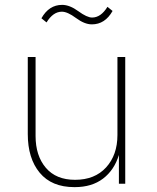

<svg xmlns="http://www.w3.org/2000/svg" viewBox="-20 -754 644 788"><path d="M357 -654Q327 -654 292 -680Q257 -706 234 -706Q198 -706 171 -662L150 -679Q181 -734 235 -734Q266 -734 301.5 -708Q337 -682 358 -682Q394 -682 421 -726L442 -709Q411 -654 357 -654ZM285 14Q192 14 143 -45Q94 -104 94 -204V-520H126V-196Q126 -115 168 -65.5Q210 -16 288 -16Q369 -16 415.5 -67Q462 -118 462 -200V-520H494V0H468V-118Q449 -56 403 -21Q357 14 287 14Z"/></svg>

Font: Sora Thin
Style: Regular
Weight: 32
Designer: Jonathan Barnbrook, Julián Moncada
Foundry: Barnbrook Fonts
Version: Version 2.000